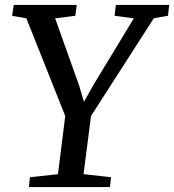

<svg xmlns="http://www.w3.org/2000/svg" viewBox="-20 -763 710 783"><path d="M97.8 0 102.1 -40.2 216.4 -52.7 251.8 -335.8 263.8 -245.5 87.5 -688.3 29.2 -698.6 36.2 -743H293L287.2 -698.7L204.9 -688.1L302.2 -415.6L335.7 -303L299.6 -306.9L360 -415L525.7 -688.1L447.4 -698.7L452.4 -743H670L665.1 -698.7L607.4 -688.8L325.4 -249.7L357 -335.6L320.7 -52.8L432.9 -40.2L428.5 0Z"/></svg>

Font: Merriweather 7pt Light
Style: Italic
Weight: 300
Italic angle: -7.8°
Designer: Eben Sorkin
Foundry: Eben Sorkin
Version: Version 2.200;gftools[0.9.31]